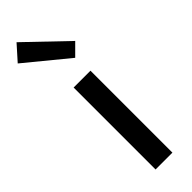

<svg xmlns="http://www.w3.org/2000/svg" viewBox="-295 -826 834 834"><g transform="rotate(-45 121.5 -409.0)"><path d="M79.1 0V-503.4H182.6V0ZM175.3 -589.8 -18.6 -749 43 -817.9 227.1 -641.6Z"/></g></svg>

Font: Akatab SemiBold
Style: Regular
Weight: 600
Designer: SIL Global
Foundry: SIL Global
Version: Version 4.100